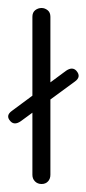

<svg xmlns="http://www.w3.org/2000/svg" viewBox="-36 -450 216 480"><path d="M68 10Q58 10 51.5 3.5Q45 -3 45 -13V-408Q45 -419 52 -424.5Q59 -430 68 -430Q76 -430 83 -424.5Q90 -419 90 -408V-13Q90 -3 84 3.5Q78 10 68 10ZM-10 -147Q-23 -161 -6 -173L129 -273Q145 -284 155 -273Q168 -258 151 -246L16 -147Q0 -136 -10 -147Z"/></svg>

Font: Dongle Light
Style: Regular
Weight: 300
Designer: Yanghee Ryu
Foundry: Yanghee Ryu
Version: Version 2.000